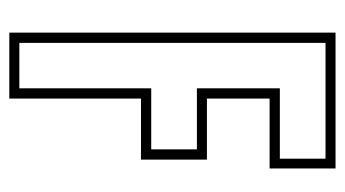

<svg xmlns="http://www.w3.org/2000/svg" viewBox="-184 -556 740 412"><g transform="rotate(90 186.0 -350.0)"><path d="M50 0V-700H341.5V-558.5H191.5V-424H322.5V-282.5H191.5V0ZM72 -21.5H169.5V-304.5H300.5V-402.5H169.5V-580.5H320.5V-678.5H72Z"/></g></svg>

Font: Tourney Condensed ExtraLight
Style: Regular
Weight: 200
Width: 3
Designer: Tyler Finck
Foundry: Etcetera Type Co
Version: Version 1.010; ttfautohint (v1.8.3)